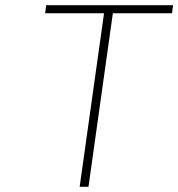

<svg xmlns="http://www.w3.org/2000/svg" viewBox="-20 -720 687 740"><path d="M647 -700 643 -669H415L321 0H287L381 -669H154L158 -700Z"/></svg>

Font: Fivo Sans Thin
Style: Regular
Weight: 250
Foundry: Alexander Slobzheninov
Version: 1.0